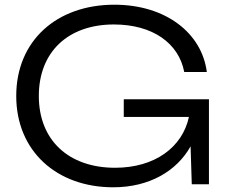

<svg xmlns="http://www.w3.org/2000/svg" viewBox="-20 -783 973 816"><path d="M469 -70C272 -70 145 -187 145 -375C145 -563 270 -679 464 -679C629 -679 740 -599 763 -477H859C838 -642 685 -763 466 -763C221 -763 49 -610 49 -375C49 -141 221 13 461 13C615 13 731 -56 790 -161L795 0H868V-361H506V-286H783C755 -157 638 -70 469 -70Z"/></svg>

Font: Bounded Light
Style: Regular
Weight: 300
Designer: Vlad Churkin
Version: Version 3.0